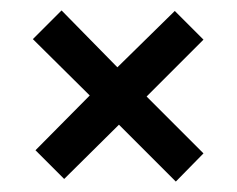

<svg xmlns="http://www.w3.org/2000/svg" viewBox="-20 -438 454 368"><path d="M317 -90 208 -199 103 -95 48 -150 152 -255 43 -363 98 -418 205 -309 315 -417 370 -362 261 -253 370 -144Z"/></svg>

Font: Kanit
Style: Regular
Weight: 400
Designer: Katatrad Team
Foundry: CadsonDemak
Version: Version 2.000; ttfautohint (v1.8.3)